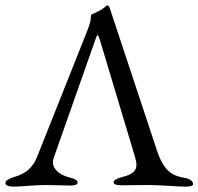

<svg xmlns="http://www.w3.org/2000/svg" viewBox="-22 -690 739 715"><path d="M563 -128 388 -656C385 -665 383 -670 378 -670C373 -670 365 -658 350 -651C339 -646 330 -640 318 -636C316 -635 317 -619 314 -608C311 -596 307 -587 304 -578L117 -108C97 -57 65 -41 31 -31C9 -24 -2 -17 -2 -8C-2 0 10 5 27 5C60 5 103 -1 147 -1C184 -1 220 1 238 1C255 1 267 -2 267 -10C267 -19 257 -24 234 -30C203 -38 175 -58 175 -86C175 -91 176 -96 178 -102L333 -542C337 -553 339 -559 341 -559C344 -559 346 -553 350 -541L481 -105C484 -94 486 -84 486 -76C486 -54 473 -41 434 -31C416 -26 401 -20 401 -11C401 -3 413 0 430 0C454 0 490 -1 529 -1C574 -1 640 5 668 5C685 5 697 3 697 -5C697 -14 687 -24 664 -28C624 -35 590 -48 563 -128Z"/></svg>

Font: EB Garamond SC 08
Style: Regular
Weight: 400
Version: Version 0.016